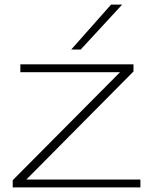

<svg xmlns="http://www.w3.org/2000/svg" viewBox="-20 -810 656 830"><path d="M35 0V-31L499 -498H68V-532H557V-501L94 -34H587V0ZM288 -596 460 -790H508L329 -596Z"/></svg>

Font: Georama Extended ExtraLight
Style: Regular
Weight: 200
Width: 7
Designer: Jean-Baptiste Levee
Foundry: Production Type
Version: Version 1.000